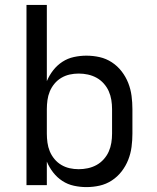

<svg xmlns="http://www.w3.org/2000/svg" viewBox="-20 -755 640 783"><path d="M332 8Q307 8 281.5 2.5Q256 -3 234.5 -17Q213 -31 197 -51.5Q181 -72 171 -96V0H88V-735H171V-424Q181 -448 197 -468.5Q213 -489 234.5 -503Q256 -517 281.5 -522.5Q307 -528 332 -528Q360 -528 386.5 -522Q413 -516 436 -501Q459 -486 476 -464Q493 -442 503 -416.5Q513 -391 516.5 -364Q520 -337 520 -310V-210Q520 -183 516.5 -156Q513 -129 503 -103.5Q493 -78 476 -56Q459 -34 436 -19Q413 -4 386.5 2Q360 8 332 8ZM301 -65Q320 -65 338.5 -69Q357 -73 373.5 -82Q390 -91 403 -105.5Q416 -120 423.5 -137Q431 -154 434 -172.5Q437 -191 437 -210V-310Q437 -329 434 -347.5Q431 -366 423.5 -383Q416 -400 403 -414.5Q390 -429 373.5 -438Q357 -447 338.5 -451Q320 -455 301 -455Q282 -455 264 -451Q246 -447 230 -437.5Q214 -428 202 -413.5Q190 -399 183 -382Q176 -365 173.5 -346.5Q171 -328 171 -310V-210Q171 -192 173.5 -173.5Q176 -155 183 -138Q190 -121 202 -106.5Q214 -92 230 -82.5Q246 -73 264 -69Q282 -65 301 -65Z"/></svg>

Font: Nova
Style: Regular
Weight: 400
Monospace: yes
Designer: Belleve Invis
Foundry: Belleve Invis
Version: Version 24.1.4; ttfautohint (v1.8.4)